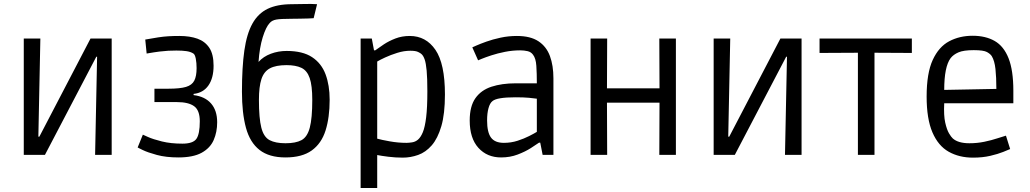

<svg xmlns="http://www.w3.org/2000/svg" viewBox="-20 -775 5157 961"><path d="M99 0V-582H182L172 -91H177L433 -582H539V0H456L466 -491H462L205 0Z M873 13Q811 13 765 0.5Q719 -12 693.5 -24.5Q668 -37 669 -37L695 -101Q695 -101 720.5 -89.5Q746 -78 790.5 -67Q835 -56 893 -56Q946 -56 963 -80Q980 -104 980 -168Q980 -223 951.5 -243.5Q923 -264 866 -264H753V-331H823Q881 -331 911 -340Q941 -349 952.5 -371.5Q964 -394 964 -434Q964 -460 960 -481Q956 -502 948 -507Q934 -516 913.5 -519Q893 -522 863 -522Q841 -522 822 -521Q803 -520 778.5 -517Q754 -514 714 -507L707 -577Q746 -584 772 -588Q798 -592 822.5 -593.5Q847 -595 878 -595Q930 -595 968 -581.5Q1006 -568 1027.5 -536Q1049 -504 1049 -446Q1049 -384 1023 -347Q997 -310 949 -305V-299Q1006 -292 1036.5 -257Q1067 -222 1067 -163Q1067 -114 1049.5 -74Q1032 -34 989.5 -10.5Q947 13 873 13Z M1409 13Q1327 13 1279 -24.5Q1231 -62 1211 -135.5Q1191 -209 1191 -316Q1191 -438 1203 -522Q1215 -606 1243.5 -657Q1272 -708 1320 -731Q1368 -754 1441 -754Q1476 -754 1506 -755Q1536 -756 1567 -754L1550 -684Q1544 -683 1524 -682.5Q1504 -682 1480.5 -681.5Q1457 -681 1439 -681Q1384 -681 1362.5 -677Q1341 -673 1330 -660Q1311 -640 1295 -588.5Q1279 -537 1274 -465Q1298 -492 1335.5 -506Q1373 -520 1415 -520Q1495 -520 1542 -489Q1589 -458 1609.5 -403Q1630 -348 1630 -276Q1630 -187 1609.5 -122Q1589 -57 1540.5 -22Q1492 13 1409 13ZM1409 -58Q1460 -58 1489 -73.5Q1518 -89 1530.5 -136Q1543 -183 1543 -275Q1543 -347 1530 -384.5Q1517 -422 1488.5 -435.5Q1460 -449 1414 -449Q1361 -449 1331 -433Q1301 -417 1288.5 -379Q1276 -341 1276 -275Q1276 -183 1288 -136Q1300 -89 1329.5 -73.5Q1359 -58 1409 -58Z M1785 166V-582H1841L1852 -523H1858Q1877 -537 1902 -553.5Q1927 -570 1959.5 -582.5Q1992 -595 2031 -595Q2112 -595 2159.5 -525.5Q2207 -456 2207 -302Q2207 -205 2189 -143.5Q2171 -82 2141 -47.5Q2111 -13 2073 0.5Q2035 14 1996 14Q1959 14 1923.5 9.5Q1888 5 1868 1V166ZM2015 -60Q2026 -60 2042.5 -62.5Q2059 -65 2072 -76Q2086 -88 2096.5 -113.5Q2107 -139 2113 -188Q2119 -237 2119 -318Q2119 -384 2115.5 -421.5Q2112 -459 2105.5 -477.5Q2099 -496 2090 -504Q2085 -509 2072.5 -515Q2060 -521 2034 -521Q2002 -521 1968.5 -510.5Q1935 -500 1908 -487.5Q1881 -475 1868 -467V-81Q1889 -75 1931 -67.5Q1973 -60 2015 -60Z M2488 13Q2418 13 2374.5 -35Q2331 -83 2331 -172Q2331 -243 2359.5 -283.5Q2388 -324 2440 -341Q2492 -358 2561 -358H2667Q2667 -408 2664.5 -445.5Q2662 -483 2648 -501Q2638 -515 2620.5 -519Q2603 -523 2584 -523Q2545 -523 2507.5 -515.5Q2470 -508 2439.5 -498Q2409 -488 2391 -480.5Q2373 -473 2373 -473L2344 -538Q2344 -538 2363 -546.5Q2382 -555 2414 -566.5Q2446 -578 2485.5 -586.5Q2525 -595 2567 -595Q2635 -595 2675 -568.5Q2715 -542 2732.5 -494.5Q2750 -447 2750 -383V0H2696L2684 -61H2678Q2664 -51 2636.5 -33.5Q2609 -16 2571 -1.5Q2533 13 2488 13ZM2502 -60Q2538 -60 2570.5 -70.5Q2603 -81 2628.5 -94Q2654 -107 2667 -115V-281Q2654 -283 2628 -285.5Q2602 -288 2560 -288Q2467 -288 2445 -269Q2432 -259 2425 -233.5Q2418 -208 2418 -172Q2418 -113 2437.5 -86.5Q2457 -60 2502 -60Z M2936 0V-582H3019L3018 -333H3281L3280 -582H3363V0H3280L3281 -261H3018L3019 0Z M3552 0V-582H3635L3625 -91H3630L3886 -582H3992V0H3909L3919 -491H3915L3658 0Z M4274 0V-511L4082 -510V-582H4544V-510L4357 -511V0Z M4850 14Q4781 14 4728.5 -15.5Q4676 -45 4647 -112.5Q4618 -180 4618 -292Q4618 -409 4648.5 -475Q4679 -541 4731 -568.5Q4783 -596 4848 -596Q4913 -596 4958.5 -570Q5004 -544 5028 -483.5Q5052 -423 5052 -321V-258H4706Q4703 -197 4711 -161.5Q4719 -126 4730 -107.5Q4741 -89 4749 -82Q4776 -58 4832 -58Q4871 -58 4907 -65.5Q4943 -73 4971.5 -82.5Q5000 -92 5015 -96L5036 -29Q5027 -25 5001 -14.5Q4975 -4 4936.5 5Q4898 14 4850 14ZM4738 -484Q4706 -441 4706 -325L4967 -330Q4967 -388 4962.5 -429.5Q4958 -471 4944 -494Q4937 -505 4920 -514.5Q4903 -524 4854 -524Q4803 -524 4777.5 -513Q4752 -502 4738 -484Z"/></svg>

Font: Ruda
Style: Regular
Weight: 400
Designer: Mariela Monsalve and Angelina Sanchez
Foundry: Mariela Monsalve and Angelina Sanchez
Version: Version 2.000